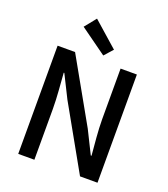

<svg xmlns="http://www.w3.org/2000/svg" viewBox="-172 -1107 1078 1229"><g transform="rotate(20 367.0 -493.0)"><path d="M97 0H207V-346C207 -427 198 -512 193 -588H197L274 -434L518 0H637V-737H526V-393C526 -313 536 -224 542 -149H537L460 -304L216 -737H97ZM393 -778 445 -836 275 -986 212 -908Z"/></g></svg>

Font: ChiuKong Gothic CL Medium
Style: Regular
Weight: 500
Designer: Ryoko NISHIZUKA 西塚涼子 (kana, bopomofo & ideographs); Paul D. Hunt (Latin, Greek & Cyrillic); Sandoll Communications 산돌커뮤니
Foundry: Adobe
Version: Version 1.300